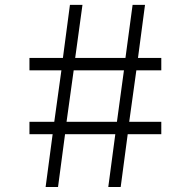

<svg xmlns="http://www.w3.org/2000/svg" viewBox="-20 -746 761 766"><path d="M211.5 0 239.5 -210.5H440L412 0H461.5L489.5 -210.5H623.5V-260H495.5L524 -465.5H623.5V-515H530.5L558.5 -726.5H509L480.5 -515H280L309 -726.5H259L231 -515H97.5V-465.5H225L196.5 -260H97.5V-210.5H190L162 0ZM274 -465.5H474.5L446.5 -260H245.5Z"/></svg>

Font: Spartan
Style: Regular
Weight: 400
Designer: Matt Bailey, Mirko Velimirovic
Foundry: Matt Bailey
Version: Version 1.003